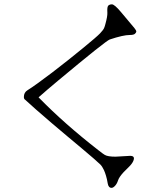

<svg xmlns="http://www.w3.org/2000/svg" viewBox="-20 -823 775 899"><path d="M589.4 -93.3Q615.2 -93.3 603.5 -67.9Q597.7 -55.2 582.5 -40.5Q567.4 -25.9 558.6 -16.6Q537.6 6.3 532.7 21.7Q527.8 37.1 518.8 46.9Q509.8 56.6 502.4 56.6Q487.8 56.6 484.4 35.9Q481 15.1 476.3 -0.2Q471.7 -15.6 466.8 -26.4Q458.5 -43.9 450 -52.5Q441.4 -61 418.7 -80.8Q396 -100.6 365 -126.5Q334 -152.3 297.6 -182.9Q261.2 -213.4 225.1 -244.1Q134.8 -321.3 97.7 -356Q91.8 -359.4 91.8 -369.1Q91.8 -390.1 108.9 -400.6Q126 -411.1 157.5 -433.8Q189 -456.5 224.9 -483.9Q260.7 -511.2 297.9 -540.8Q335 -570.3 367.2 -596.7Q433.6 -650.9 448.7 -667Q463.9 -683.1 467.5 -691.9Q471.2 -700.7 473.6 -710.9Q483.4 -746.6 482.7 -762.5Q481.9 -778.3 482.9 -786.1Q484.9 -802.7 503.9 -802.7Q516.1 -802.7 546.4 -766.6L582.5 -723.6Q618.2 -683.1 618.2 -676.8Q618.2 -670.4 611.8 -664.8Q605.5 -659.2 587.9 -659.2Q557.1 -659.2 494.1 -638.2Q476.1 -632.3 252.4 -445.8Q196.8 -399.4 160.6 -367.2Q282.2 -242.7 441.4 -119.1Q462.4 -102.5 470.7 -97.7Q484.4 -89.4 521 -89.4Z"/></svg>

Font: Snowburst One
Style: Regular
Weight: 400
Designer: Annet Stirling
Foundry: Annet Stirling
Version: Version 1.001